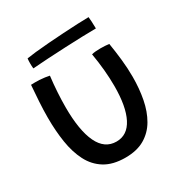

<svg xmlns="http://www.w3.org/2000/svg" viewBox="-161 -796 911 949"><g transform="rotate(-30 294.5 -321.5)"><path d="M397 -500Q414.5 -505 447.5 -505Q459.5 -505 473.8 -504.2Q488 -503.5 496.5 -502Q504.5 -453.5 510 -402.8Q515.5 -352 515.5 -303.5Q515.5 -236.5 504 -177Q492.5 -117.5 466.2 -72.2Q440 -27 395.8 -1Q351.5 25 286 25Q214.5 25 168.5 -3.5Q122.5 -32 97 -82Q71.5 -132 61.2 -197.5Q51 -263 51 -337.5Q51 -382.5 54 -429.2Q57 -476 60.5 -520.5Q69 -521 82.8 -521Q96.5 -521 108 -520.5Q123.5 -519.5 138.8 -517.5Q154 -515.5 164 -513Q158.5 -468 155.8 -424Q153 -380 153 -339Q153 -206.5 186.5 -136.2Q220 -66 287 -66Q349.5 -66 382 -129.2Q414.5 -192.5 414.5 -309.5Q414.5 -354 410 -402.8Q405.5 -451.5 397 -500ZM477.5 -601.5Q445 -601.5 399.2 -600Q353.5 -598.5 301.8 -596.2Q250 -594 200.2 -591Q150.5 -588 111 -585Q109.5 -599 109.5 -614.2Q109.5 -629.5 111 -642Q128 -645 162.2 -648.8Q196.5 -652.5 240 -655.8Q283.5 -659 328 -661.8Q372.5 -664.5 411 -666.2Q449.5 -668 474 -668Q475 -661 476.2 -641.5Q477.5 -622 477.5 -601.5Z"/></g></svg>

Font: Grandstander
Style: Regular
Weight: 400
Designer: Tyler Finck
Foundry: Etcetera Type Co
Version: Version 1.200; ttfautohint (v1.8.3)